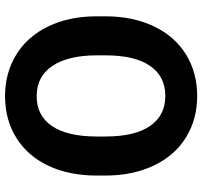

<svg xmlns="http://www.w3.org/2000/svg" viewBox="-40 -721 770 730"><g transform="rotate(90 345.0 -356.0)"><path d="M647.5 -339.4Q647.5 -234.4 610.4 -155.3Q573.2 -76.2 504.2 -33.2Q435.1 9.8 345.7 9.8Q257.3 9.8 188 -32.7Q118.7 -75.2 80.6 -154.1Q42.5 -232.9 42 -335.4V-370.6Q42 -475.6 79.8 -555.4Q117.7 -635.3 186.8 -678Q255.9 -720.7 344.7 -720.7Q433.6 -720.7 502.7 -678Q571.8 -635.3 609.6 -555.4Q647.5 -475.6 647.5 -371.1ZM499 -371.6Q499 -483.4 459 -541.5Q418.9 -599.6 344.7 -599.6Q271 -599.6 231 -542.2Q190.9 -484.9 190.4 -374V-339.4Q190.4 -230.5 230.5 -170.4Q270.5 -110.4 345.7 -110.4Q419.4 -110.4 459 -168.2Q498.5 -226.1 499 -336.9Z"/></g></svg>

Font: SteelSelectRoboto
Style: Roboto-Bold
Weight: 700
Designer: Google
Version: Version 2.137; 2017